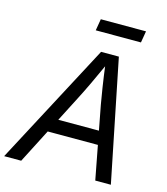

<svg xmlns="http://www.w3.org/2000/svg" viewBox="-151 -1010 968 1110"><g transform="rotate(15 333.0 -454.5)"><path d="M-21.5 0 363.8 -727.5H470.2L617.2 0H523.9L441.4 -432.6Q435.1 -468.3 425.3 -530Q415.5 -591.8 403.8 -684.1H422.4Q382.3 -595.7 353 -534.2Q323.7 -472.7 302.7 -432.6L80.6 0ZM145.5 -203.1 158.7 -284.2H530.8L517.6 -203.1ZM584 -909.2 572.3 -839.8H301.8L313.5 -909.2Z"/></g></svg>

Font: Inter 16pt
Style: Italic
Weight: 400
Italic angle: -9.3988°
Version: Version 4.001;git-66647c0bb